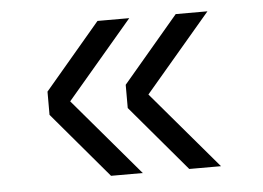

<svg xmlns="http://www.w3.org/2000/svg" viewBox="-38 -523 676 494"><g transform="rotate(-5 300.0 -276.0)"><path d="M312 -76H230L86 -246V-306L230 -476H312L142 -276ZM514 -76H432L288 -246V-306L432 -476H514L344 -276Z"/></g></svg>

Font: Geist Mono Light
Style: Regular
Weight: 300
Monospace: yes
Designer: Basement.studio, Andrés Briganti, Mateo Zaragoza
Foundry: Basement.studio, Vercel, Andrés Briganti, Guido Ferreyra, Mateo Zaragoza
Version: Version 1.500; ttfautohint (v1.8.4.7-5d5b)